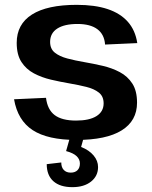

<svg xmlns="http://www.w3.org/2000/svg" viewBox="-20 -569 627 793"><path d="M296 9Q177 9 115 -31.5Q53 -72 38 -159L170 -165Q176 -116 206 -93.5Q236 -71 294 -71Q349 -71 378.5 -89.5Q408 -108 408 -142Q408 -171 388.5 -186.5Q369 -202 337 -210Q305 -218 267 -224.5Q229 -231 190.5 -240Q152 -249 120 -266Q88 -283 68.5 -313Q49 -343 49 -392Q49 -469 112 -509Q175 -549 297 -549Q372 -549 424.5 -531.5Q477 -514 508 -479Q539 -444 547 -391L414 -385Q411 -427 382 -448.5Q353 -470 300 -470Q246 -470 216.5 -451Q187 -432 187 -396Q187 -367 206.5 -351.5Q226 -336 258 -327.5Q290 -319 328 -312.5Q366 -306 404.5 -297Q443 -288 475 -271Q507 -254 526.5 -224Q546 -194 546 -145Q546 -70 482.5 -30.5Q419 9 296 9ZM279 204Q228 204 200.5 179.5Q173 155 173 109L233 102Q233 122 243.5 133Q254 144 272 144Q290 144 300 134Q310 124 310 106Q310 89 296.5 76Q283 63 253 55L268 2H325L315 38Q348 51 366.5 73Q385 95 385 121Q385 158 356 181Q327 204 279 204Z"/></svg>

Font: Pathway Extreme 12pt SemiBold
Style: Regular
Weight: 600
Version: Version 1.001;gftools[0.9.26]